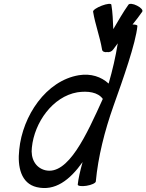

<svg xmlns="http://www.w3.org/2000/svg" viewBox="-20 -942 753 988"><path d="M563 -688C570 -698 578 -709 586 -719C575 -650 559 -581 539 -512C501 -547 448 -565 386 -555C217 -527 96 -346 79 -172C69 -84 88 2 169 21C263 43 339 -15 405 -108C392 -62 383 -21 380 8C380 15 400 18 425 14C451 10 472 0 473 -8C485 -136 518 -267 564 -397C613 -534 679 -721 687 -808C688 -813 678 -816 662 -816C680 -838 697 -860 712 -882C717 -890 705 -903 685 -913C666 -923 646 -925 641 -918C612 -877 588 -834 563 -792C561 -834 560 -877 553 -918C552 -925 530 -923 504 -913C478 -903 458 -890 459 -882C470 -815 494 -754 505 -688C506 -677 517 -672 531 -674C543 -672 556 -677 563 -688ZM213 -66C161 -79 137 -128 144 -183C157 -312 251 -445 378 -467C432 -475 484 -468 509 -433C426 -250 331 -38 213 -66Z"/></svg>

Font: Nupuram Condensed Oblique
Style: Regular
Weight: 400
Width: 3
Designer: Santhosh Thottingal (santhosh.thottingal@gmail.com)
Foundry: SMC
Version: Version 1.000